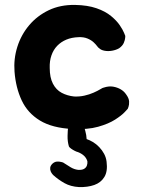

<svg xmlns="http://www.w3.org/2000/svg" viewBox="-20 -515 583 780"><path d="M301 245Q267 243 242 229Q217 215 196 196Q196 196 192.5 192Q189 188 186 181Q183 174 184 166Q185 158 193 150Q202 142 211.5 141.5Q221 141 228.5 143Q236 145 236 145Q253 156 267 164.5Q281 173 297 175Q313 176 321.5 171Q330 166 333 157.5Q336 149 335 140Q331 127 321.5 118Q312 109 297 103Q292 102 284 98Q276 94 269 89Q262 84 260 80Q254 60 254.5 37Q255 14 257 0Q257 0 259.5 -7Q262 -14 269 -21.5Q276 -29 291 -28Q306 -27 313.5 -15.5Q321 -4 321 -4Q323 5 327 19Q331 33 332 50Q344 54 357.5 62Q371 70 383 82.5Q395 95 403 110Q411 125 413 142Q418 181 404 204Q390 227 363 236.5Q336 246 301 245ZM274 9Q192 5 142 -25.5Q92 -56 68 -107.5Q44 -159 39 -224Q35 -276 50.5 -325Q66 -374 98.5 -412.5Q131 -451 178 -473.5Q225 -496 285 -495Q336 -494 372 -481.5Q408 -469 431 -450Q454 -431 466.5 -412.5Q479 -394 484 -381.5Q489 -369 489 -369Q489 -369 488.5 -361Q488 -353 483 -341Q478 -329 464 -319Q452 -312 435.5 -309Q419 -306 404 -309Q389 -312 382 -320Q380 -320 375 -327Q370 -334 360.5 -343Q351 -352 335.5 -358.5Q320 -365 299 -364Q271 -363 249.5 -354Q228 -345 212.5 -329Q197 -313 189 -290Q181 -267 182 -239Q182 -200 195 -175Q208 -150 230.5 -138Q253 -126 281 -123Q303 -122 323 -126.5Q343 -131 360 -138.5Q377 -146 387.5 -152.5Q398 -159 401 -159Q422 -166 439.5 -163Q457 -160 470.5 -152Q484 -144 492 -132Q504 -116 504.5 -102.5Q505 -89 502 -81Q499 -73 499 -73Q499 -73 486.5 -59.5Q474 -46 447.5 -29Q421 -12 378.5 0Q336 12 274 9Z"/></svg>

Font: Sour Gummy Black SemiBold
Style: Regular
Weight: 600
Version: Version 1.000